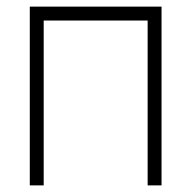

<svg xmlns="http://www.w3.org/2000/svg" viewBox="-20 -560 578 580"><path d="M70 0V-540H468V0H426V-498H112V0Z"/></svg>

Font: Vela Sans GX ExtLt
Style: Regular
Weight: 200
Designer: Principal design: Mikhail Sharanda - project Manrope.
Design modification: Ravid Balaliev
Foundry: Mikhail Sharanda
Version: Version 1.001